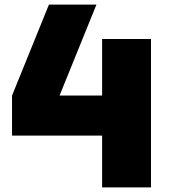

<svg xmlns="http://www.w3.org/2000/svg" viewBox="-20 -820 768 840"><path d="M426.7 0H640.6V-649.5H426.7V-402H240.6L402 -800H194.1L32.7 -402V-226.7H426.7Z"/></svg>

Font: Calandify
Style: Semi Bold
Weight: 700
Designer: Brittany Allen
Foundry: Brittany Allen
Version: Version 1.0; ttfautohint (v1.8.4.7-5d5b)